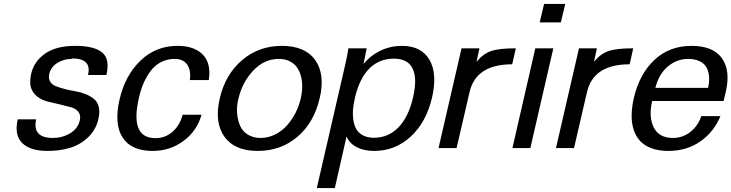

<svg xmlns="http://www.w3.org/2000/svg" viewBox="-20 -742 3665 962"><path d="M341.8 -449.2 337.9 -446.8Q299.8 -446.8 267.6 -426.8Q235.4 -406.7 227.1 -373Q221.7 -349.6 231 -333.7Q240.2 -317.9 259.5 -310.3Q278.8 -302.7 304 -296.1Q329.1 -289.6 356 -285.2Q382.8 -280.8 407.5 -271Q432.1 -261.2 450 -247.1Q467.8 -232.9 474.6 -207.5Q481.4 -182.1 473.1 -146Q460.4 -90.8 421.1 -53.7Q381.8 -16.6 330.8 -1.2Q279.8 14.2 217.8 14.2Q131.8 14.2 91.3 -25.1Q50.8 -64.5 68.8 -144H161.1Q141.1 -50.8 245.1 -50.8Q292 -50.8 331.3 -74.2Q370.6 -97.7 379.9 -139.2Q385.7 -165 373 -181.4Q360.4 -197.8 335.9 -204.6Q311.5 -211.4 281 -218.5Q250.5 -225.6 220.9 -232.7Q191.4 -239.7 168.5 -256.8Q145.5 -273.9 136 -300.5Q126.5 -327.1 136.2 -373Q150.9 -435.1 206.3 -473.6Q261.7 -512.2 356.9 -512.2Q451.2 -512.2 491.5 -479.5Q531.7 -446.8 513.2 -366.2H420.9Q440.9 -449.2 341.8 -449.2Z M1025.9 -340.8H931.2Q938 -388.2 918.5 -417.5Q898.9 -446.8 855 -446.8Q823.2 -446.8 796.1 -435.1Q769 -423.3 750.5 -404.5Q731.9 -385.7 716.8 -359.6Q701.7 -333.5 692.4 -308.3Q683.1 -283.2 676.8 -254.9Q628.4 -49.8 758.8 -49.8Q807.6 -49.8 844.2 -81.5Q880.9 -113.3 895 -167H989.7Q966.8 -85.4 899.2 -35.6Q831.5 14.2 745.1 14.2Q637.2 14.2 594 -53.2Q550.8 -120.6 579.1 -244.1Q606.9 -364.3 683.8 -438.2Q760.7 -512.2 869.1 -512.2Q954.1 -512.2 996.6 -467.8Q1039.1 -423.3 1025.9 -340.8Z M1486.8 -248Q1493.7 -278.8 1494.1 -307.6Q1494.6 -336.4 1487.5 -361.8Q1480.5 -387.2 1466.8 -406Q1453.1 -424.8 1430.2 -435.8Q1407.2 -446.8 1377 -446.8Q1303.7 -446.8 1248.5 -387.9Q1193.4 -329.1 1174.8 -248Q1165 -210.4 1168 -175Q1170.9 -139.6 1182.9 -112.1Q1194.8 -84.5 1221.7 -67.6Q1248.5 -50.8 1285.6 -50.8Q1322.8 -50.8 1356.9 -67.4Q1391.1 -84 1416.5 -112.1Q1441.9 -140.1 1460 -175Q1478 -210 1486.8 -248ZM1582 -250 1581.1 -248Q1553.2 -127.4 1470.2 -56.6Q1387.2 14.2 1271 14.2Q1155.3 14.2 1104.2 -57.4Q1053.2 -128.9 1081.1 -249Q1108.9 -369.1 1192.9 -440.7Q1276.9 -512.2 1392.1 -512.2Q1508.3 -512.2 1559.1 -441.4Q1609.9 -370.6 1582 -250Z M1758.3 -252Q1751.5 -222.2 1749 -195.6Q1746.6 -168.9 1750.2 -142.1Q1753.9 -115.2 1764.9 -95.7Q1775.9 -76.2 1798.3 -64Q1820.8 -51.8 1853.5 -51.8Q1925.8 -51.8 1976.3 -103.8Q2026.9 -155.8 2049.3 -252.9Q2071.8 -349.1 2047.4 -398.7Q2022.9 -448.2 1953.6 -448.2Q1879.9 -448.2 1830.3 -398.4Q1780.8 -348.6 1758.3 -252ZM1567.4 200.2 1710.4 -420.9Q1720.2 -463.4 1725.6 -500H1817.4L1801.3 -420.9Q1836.4 -464.4 1886.7 -488.3Q1937 -512.2 1993.7 -512.2Q2091.3 -512.2 2131.8 -442.4Q2172.4 -372.6 2144.5 -252Q2115.7 -129.4 2037.8 -57.6Q1960 14.2 1854.5 14.2Q1803.2 14.2 1766.8 -4.9Q1730.5 -23.9 1716.3 -58.1L1657.7 200.2Z M2546.4 -419.9Q2364.3 -419.9 2332.5 -279.8L2267.6 0H2177.2L2292.5 -500H2382.3L2367.7 -432.1Q2398.4 -470.7 2438.2 -485.4Q2478 -500 2564.5 -500Z M2637.2 0H2547.4L2662.1 -500H2752.4ZM2790 -629.9H2684.1L2706.1 -722.2H2812Z M3134.8 -419.9Q2952.6 -419.9 2920.9 -279.8L2856 0H2765.6L2880.9 -500H2970.7L2956.1 -432.1Q2986.8 -470.7 3026.6 -485.4Q3066.4 -500 3152.8 -500Z M3247.6 -235.8Q3229 -155.8 3255.6 -103.3Q3282.2 -50.8 3351.6 -50.8Q3401.4 -50.8 3439.7 -81.5Q3478 -112.3 3493.7 -160.2H3589.8Q3556.2 -79.6 3488 -32.7Q3419.9 14.2 3328.6 14.2Q3280.3 14.2 3244.1 0.7Q3208 -12.7 3186.5 -36.4Q3165 -60.1 3154.5 -93.5Q3144 -127 3144.8 -166.3Q3145.5 -205.6 3155.8 -251Q3183.6 -370.6 3258.5 -441.4Q3333.5 -512.2 3444.8 -512.2Q3552.2 -512.2 3596.7 -450.9Q3641.1 -389.6 3616.7 -283.2L3605.5 -235.8ZM3527.8 -301.8Q3532.2 -321.3 3533.2 -340.1Q3534.2 -358.9 3529.5 -378.7Q3524.9 -398.4 3513.9 -413.1Q3502.9 -427.7 3480.7 -437.3Q3458.5 -446.8 3427.7 -446.8Q3371.6 -446.8 3326.7 -409.4Q3281.7 -372.1 3263.7 -301.8Z"/></svg>

Font: Perun
Style: Italic
Weight: 400
Italic angle: -12°
Foundry: Stefan Peev, Context Ltd
Version: Version 001.000